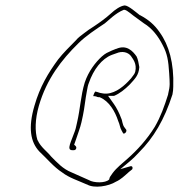

<svg xmlns="http://www.w3.org/2000/svg" viewBox="-20 -710 658 707"><path d="M107 -321C83 -240 92 -187 125 -152C154 -125 178 -95 209 -75C235 -55 268 -45 299 -31H300C326 -15 380 -24 407 -41C425 -49 438 -62 455 -77L465 -85C467 -86 468 -89 468 -90C469 -95 466 -99 461 -98L423 -87L458 -116C469 -125 479 -135 491 -148C546 -203 585 -269 615 -362C617 -371 618 -382 618 -391C621 -478 602 -544 568 -591C549 -619 526 -638 496 -654H495C483 -663 453 -690 439 -690C423 -688 404 -675 388 -660C369 -643 350 -629 326 -613C313 -605 300 -596 290 -588C278 -579 267 -571 259 -561L258 -560C238 -540 211 -513 194 -491C158 -442 127 -391 107 -321ZM123 -320C152 -420 207 -490 268 -550C296 -578 333 -602 366 -624L394 -648C408 -659 419 -667 436 -674H438C444 -673 450 -669 459 -662C477 -647 492 -638 510 -624C540 -606 563 -576 579 -544C596 -512 600 -487 603 -440C605 -403 607 -396 599 -363V-362C585 -318 572 -281 550 -243C521 -196 485 -157 450 -126C430 -108 410 -93 395 -73L386 -60C385 -59 384 -57 383 -53L382 -49C368 -35 325 -36 307 -47C287 -56 264 -66 244 -75C211 -88 190 -112 168 -134C154 -152 130 -168 119 -193L118 -194C108 -226 109 -271 123 -320ZM292 -406C277 -357 276 -312 264 -260C261 -249 260 -239 256 -228C243 -190 223 -157 246 -157H252C257 -157 260 -160 261 -165C262 -170 257 -174 253 -177L260 -197C266 -216 275 -238 280 -260C288 -294 292 -322 296 -352L300 -375C302 -387 304 -397 307 -404C324 -454 355 -494 392 -508L409 -514C430 -523 451 -518 462 -504C469 -493 485 -476 478 -446C476 -439 473 -435 469 -430C466 -425 460 -418 452 -410C430 -387 395 -360 359 -366L348 -368C341 -370 337 -372 331 -373C328 -370 324 -361 323 -356C325 -356 329 -356 333 -355H334C336 -353 342 -352 344 -352H347C382 -338 404 -299 415 -265C422 -250 421 -241 428 -229L433 -220C434 -219 434 -218 436 -218C439 -218 444 -222 445 -226C445 -228 446 -231 445 -232L439 -240C430 -251 431 -266 426 -275C420 -292 409 -314 398 -329L378 -357H400C420 -365 440 -381 458 -399C477 -420 491 -433 493 -463C491 -476 488 -492 483 -502C469 -522 446 -547 408 -530H407L392 -524C375 -516 370 -515 355 -502C332 -481 306 -448 292 -406Z"/></svg>

Font: Stray Cat
Style: ExLtCnObl
Weight: 200
Version: Version 1.0